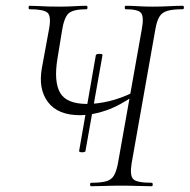

<svg xmlns="http://www.w3.org/2000/svg" viewBox="-20 -645 657 665"><path d="M254 -122 312 -454Q313 -457 318.5 -458Q324 -459 330 -458Q336 -457 335 -454L276 -122Q276 -119 270 -118Q264 -117 259 -118Q254 -119 254 -122ZM296 0Q292 0 292 -6Q292 -12 296 -12Q331 -12 349 -17.5Q367 -23 375.5 -38.5Q384 -54 389 -82L471 -543Q479 -586 469 -599.5Q459 -613 415 -613Q412 -613 412 -619Q412 -625 415 -625Q435 -625 458.5 -623.5Q482 -622 509 -622Q539 -622 566 -623.5Q593 -625 613 -625Q617 -625 617 -619Q617 -613 613 -613Q579 -613 560 -607.5Q541 -602 532 -587Q523 -572 518 -543L436 -80Q429 -37 441.5 -24.5Q454 -12 505 -12Q509 -12 509 -6Q509 0 505 0Q483 0 456.5 -1Q430 -2 401 -2Q370 -2 343.5 -1Q317 0 296 0ZM257 -246Q181 -246 146.5 -291Q112 -336 125 -409L150 -545Q158 -589 144.5 -601Q131 -613 82 -613Q79 -613 79 -619Q79 -625 82 -625Q97 -625 113.5 -624Q130 -623 148 -622.5Q166 -622 185 -622Q214 -622 238 -623.5Q262 -625 280 -625Q283 -625 283 -619Q283 -613 280 -613Q233 -613 217.5 -598.5Q202 -584 195 -540L179 -442Q166 -363 188 -324Q210 -285 282 -285Q317 -285 357.5 -294.5Q398 -304 441 -325L447 -316Q395 -279 347.5 -262.5Q300 -246 257 -246Z"/></svg>

Font: Cormorant Garamond Light
Style: Italic
Weight: 300
Italic angle: -10°
Designer: Christian Thalmann (Catharsis Fonts)
Foundry: Catharsis Fonts
Version: Version 4.001